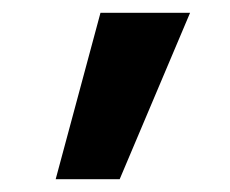

<svg xmlns="http://www.w3.org/2000/svg" viewBox="-20 -790 359 300"><path d="M137 -770H277L167 -510H67Z"/></svg>

Font: M PLUS 1p Medium
Style: Regular
Weight: 500
Version: Version 1.062